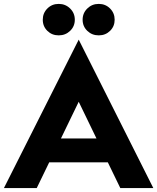

<svg xmlns="http://www.w3.org/2000/svg" viewBox="-23 -963 805 983"><path d="M278 -943Q312 -943 336 -919.5Q360 -896 360 -862Q360 -828 336 -805Q312 -782 278 -782H277Q243 -782 219.5 -805Q196 -828 196 -862Q196 -896 219.5 -919.5Q243 -943 277 -943ZM483 -943Q517 -943 540.5 -919.5Q564 -896 564 -862Q564 -828 540.5 -805Q517 -782 483 -782H482Q448 -782 424 -805Q400 -828 400 -862Q400 -896 424 -919.5Q448 -943 482 -943ZM380 -760 762 0H593L529 -132H229L165 0H-3ZM380 -442 289 -254H471Z"/></svg>

Font: Freely
Style: Bold
Weight: 700
Designer: Kris Sowersby
Foundry: Klim Type Foundry
Version: Version 1.006;hotconv 1.0.113;makeotfexe 2.5.65598;200799169